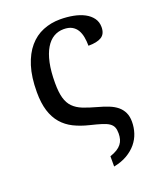

<svg xmlns="http://www.w3.org/2000/svg" viewBox="-139 -630 752 917"><g transform="rotate(-20 236.5 -171.5)"><path d="M151.9 -268.1Q151.9 -221.2 160.2 -191.7Q168.5 -162.1 186.8 -143.6Q205.1 -125 233.9 -113.5Q262.7 -102.1 304.2 -90.8Q333.5 -83 357.7 -73.2Q381.8 -63.5 398.7 -49.6Q415.5 -35.6 424.8 -16.1Q434.1 3.4 434.1 30.8Q434.1 60.5 425 88.1Q416 115.7 397 138.7Q377.9 161.6 349.1 178.5Q320.3 195.3 280.8 203.1V150.9Q302.2 143.6 316.4 134.8Q330.6 126 339.1 115Q347.7 104 351.3 90.8Q355 77.6 355 61Q355 42.5 350.1 30.3Q345.2 18.1 332.3 9Q319.3 0 296.6 -7.1Q273.9 -14.2 237.8 -22.9Q195.3 -33.2 161.4 -50Q127.4 -66.9 103.8 -94.2Q80.1 -121.6 67.6 -161.4Q55.2 -201.2 55.2 -256.8Q55.2 -333 72.5 -387.7Q89.8 -442.4 119.9 -477.5Q149.9 -512.7 190.7 -529.3Q231.4 -545.9 277.8 -545.9Q313 -545.9 344.7 -539.8Q376.5 -533.7 400.4 -521Q424.3 -508.3 438.2 -489Q452.1 -469.7 452.1 -443.8Q452.1 -409.2 429.7 -395Q407.2 -380.9 362.8 -380.9Q362.8 -404.3 358.9 -425.3Q355 -446.3 345.5 -462.2Q335.9 -478 319.6 -487.1Q303.2 -496.1 277.8 -496.1Q250 -496.1 227.1 -482.7Q204.1 -469.2 187.3 -441.2Q170.4 -413.1 161.1 -370.1Q151.9 -327.1 151.9 -268.1Z"/></g></svg>

Font: Droid-TTFautohint Serif
Style: Regular
Weight: 400
Foundry: Ascender Corporation
Version: Version 1.00; ttfautohint (v1.00rc1.4-1a1c-dirty) -l 8 -r 50